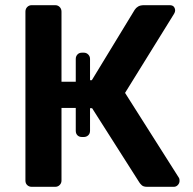

<svg xmlns="http://www.w3.org/2000/svg" viewBox="-20 -720 743 740"><path d="M102 0Q92 0 85 -6.5Q78 -13 78 -24V-675Q78 -686 85 -693Q92 -700 102 -700H193Q203 -700 210 -693Q217 -686 217 -675V-405H272V-493Q272 -503 278.5 -510Q285 -517 296 -517H303Q313 -517 320 -510Q327 -503 327 -493V-411H334L499 -682Q504 -690 512.5 -695Q521 -700 535 -700H634Q645 -700 650 -694Q655 -688 655 -679Q655 -674 651 -667L462 -362L670 -34Q672 -31 672 -23Q672 -14 665.5 -7Q659 0 650 0H547Q533 0 526.5 -6Q520 -12 517 -17L335 -303H327V-216Q327 -205 320 -198.5Q313 -192 303 -192H296Q285 -192 278.5 -198.5Q272 -205 272 -216V-304H217V-24Q217 -14 210 -7Q203 0 193 0Z"/></svg>

Font: Rubik Medium
Style: Regular
Weight: 500
Designer: Hubert and Fischer
Foundry: Hubert and Fischer
Version: Version 2.300; ttfautohint (v1.8.4.7-5d5b);gftools[0.9.30]